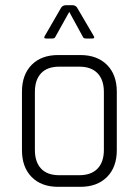

<svg xmlns="http://www.w3.org/2000/svg" viewBox="-20 -723 536 743"><path d="M337 -574H313Q303 -574 301 -580L248 -677L194 -580Q192 -574 182 -574H158Q147 -574 154 -585L217 -694Q223 -703 237 -703H259Q272 -703 278 -694L342 -585Q349 -574 337 -574ZM291 0H205Q140 0 102.5 -38Q65 -76 65 -142V-368Q65 -434 102.5 -472Q140 -510 205 -510H291Q356 -510 394 -472Q432 -434 432 -368V-142Q432 -76 394 -38Q356 0 291 0ZM209 -45H287Q333 -45 357.5 -70.5Q382 -96 382 -143V-367Q382 -414 357.5 -439.5Q333 -465 287 -465H209Q163 -465 139 -439.5Q115 -414 115 -367V-143Q115 -96 139 -70.5Q163 -45 209 -45Z"/></svg>

Font: Rajdhani
Style: Regular
Weight: 400
Designer: Satya Rajpurohit, Jyotish Sonowal
Foundry: Indian Type Foundry
Version: Version 1.201 February 1, 2022